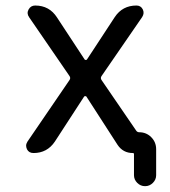

<svg xmlns="http://www.w3.org/2000/svg" viewBox="-20 -547 605 685"><path d="M289.1 -201.2Q288.1 -204.1 284.2 -204.1Q280.3 -204.1 279.3 -201.2L175.8 -42Q148.4 -1 99.6 -1Q83 -1 76.2 -14.6Q73.2 -21.5 73.2 -27.3Q73.2 -34.2 78.1 -42L227.5 -260.7Q233.4 -268.6 227.5 -276.4L84 -485.4Q74.2 -499 82 -513.2Q89.8 -527.3 105.5 -527.3Q156.2 -527.3 183.6 -484.4L281.2 -335.9Q282.2 -333 286.1 -333Q290 -333 291 -335.9L389.6 -486.3Q417 -527.3 466.8 -527.3Q482.4 -527.3 489.3 -513.7Q496.1 -500 487.3 -486.3L342.8 -276.4Q336.9 -268.6 342.8 -260.7L465.8 -81.1Q469.7 -75.2 476.6 -75.2Q502 -75.2 519.5 -57.6Q537.1 -40 537.1 -14.6V78.1Q537.1 93.8 525.4 105.5Q513.7 117.2 497.6 117.2Q481.4 117.2 469.7 105.5Q458 93.8 458 78.1V2.9Q458 -1 454.1 -1Q418.9 -1 399.4 -30.3Z"/></svg>

Font: Gen Jyuu GothicX Regular
Style: Regular
Weight: 400
Designer: [Source Han Sans]
Ryoko NISHIZUKA  (kana & ideographs); Paul D. Hunt (Latin, Greek & Cyrillic); Wenlong ZHANG  (bopomofo
Version: Version 1.002.20150607